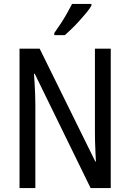

<svg xmlns="http://www.w3.org/2000/svg" viewBox="-20 -963 666 983"><path d="M547 0H444L158 -585H154Q156 -559 157.5 -532Q159 -505 160 -478.5Q161 -452 161 -426V0H80V-714H183L468 -136H471Q470 -161 468.5 -188.5Q467 -216 466.5 -243.5Q466 -271 466 -293V-714H547ZM448 -934Q439 -918 422.5 -898Q406 -878 386.5 -856.5Q367 -835 347.5 -816Q328 -797 312 -783H258V-794Q276 -819 292.5 -844.5Q309 -870 323.5 -895.5Q338 -921 349 -943H448Z"/></svg>

Font: Noto Sans Thai Condensed
Style: Regular
Weight: 400
Width: 3
Designer: Monotype Design Team
Foundry: Monotype Imaging Inc.
Version: Version 2.002